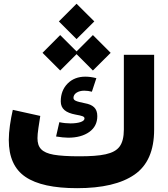

<svg xmlns="http://www.w3.org/2000/svg" viewBox="-20 -983 880 1003"><path d="M379.9 -778.8 472.7 -871.1 379.9 -963.4 287.6 -871.1ZM294.4 -614.7 379.9 -700.2 465.3 -614.7 558.1 -707 465.3 -799.8 379.9 -714.4 294.4 -799.8 202.1 -707ZM336.4 -263.7C381.8 -263.7 418.9 -273.9 446.8 -293.9C474.6 -314 488.3 -341.3 488.3 -376.5C488.3 -417.5 465.8 -436 422.9 -443.8C377.4 -453.1 363.8 -458 363.8 -472.2C363.8 -494.1 388.7 -509.3 419.9 -509.3C433.6 -509.3 447.8 -507.3 460 -503.9L483.4 -574.7C462.4 -580.1 443.4 -582.5 425.8 -582.5C388.2 -582.5 357.4 -570.8 333.5 -546.9C309.6 -522.9 297.4 -491.7 297.4 -453.6C297.4 -414.1 323.7 -394 375 -384.3C409.7 -377.9 421.4 -375 421.4 -363.8C421.4 -347.7 389.2 -338.4 348.1 -338.4C330.1 -338.4 310.5 -340.3 290 -344.7L272.9 -270C297.9 -266.1 318.8 -263.7 336.4 -263.7ZM393.1 -166.5C335.9 -166.5 292 -169.4 260.7 -174.8C197.8 -186 175.8 -212.4 175.8 -261.2C175.8 -273.4 177.2 -291.5 180.7 -314.5C184.1 -337.4 187 -358.4 190.4 -377.4L46.9 -409.2C35.2 -357.9 25.9 -298.8 25.9 -252C25.9 -162.6 54.7 -98.6 112.8 -59.1C170.9 -19.5 260.7 0 382.8 0C514.2 0 614.3 -23.4 682.6 -70.8C751 -118.2 785.2 -196.3 785.2 -306.2V-696.8H627V-306.2C627 -267.1 619.6 -237.8 605 -217.8C575.7 -177.7 510.3 -166.5 393.1 -166.5Z"/></svg>

Font: Estedad ExtraBold
Style: Regular
Weight: 800
Designer: Amin Abedi
Version: Version 7.3